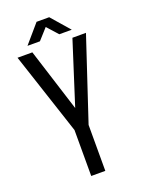

<svg xmlns="http://www.w3.org/2000/svg" viewBox="-156 -913 739 986"><g transform="rotate(-20 213.0 -420.0)"><path d="M155 -740H87L173 -840H242L329 -740H261L208 -799ZM166 -251 18 -700H99L208 -356L318 -700H392L243 -251V0H166Z"/></g></svg>

Font: Bebas Neue Regular
Style: Regular
Weight: 400
Designer: Ryoichi Tsunekawa & LGV (GE)
Foundry: Free Software Foundation, Inc.
Version: Version 1.003 August 13, 2016